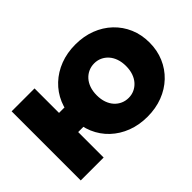

<svg xmlns="http://www.w3.org/2000/svg" viewBox="-121 -1038 1375 1375"><g transform="rotate(-45 566.5 -350.0)"><path d="M62 0V-700H294V-452H475V-258H294V0ZM723 16Q639 16 568.5 -11Q498 -38 445.5 -87.5Q393 -137 364.5 -204Q336 -271 336 -350Q336 -430 364.5 -496.5Q393 -563 445.5 -612.5Q498 -662 568.5 -689Q639 -716 723 -716Q807 -716 877.5 -689Q948 -662 1000 -612.5Q1052 -563 1080.5 -496.5Q1109 -430 1109 -350Q1109 -271 1080.5 -204Q1052 -137 1000 -87.5Q948 -38 877.5 -11Q807 16 723 16ZM723 -175Q754 -175 780.5 -187Q807 -199 827.5 -221.5Q848 -244 859.5 -276.5Q871 -309 871 -350Q871 -391 859.5 -423.5Q848 -456 827.5 -478.5Q807 -501 780.5 -513Q754 -525 723 -525Q692 -525 665 -513Q638 -501 617.5 -478.5Q597 -456 585.5 -423.5Q574 -391 574 -350Q574 -309 585.5 -276.5Q597 -244 617.5 -221.5Q638 -199 665 -187Q692 -175 723 -175Z"/></g></svg>

Font: MOST Montserrat Black
Style: Regular
Weight: 900
Designer: Julieta Ulanovsky
Foundry: Julieta Ulanovsky
Version: Version 8.000;March 11, 2024;FontCreator 15.0.0.2926 64-bit